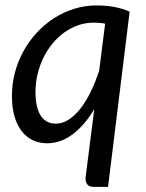

<svg xmlns="http://www.w3.org/2000/svg" viewBox="-20 -534 552 725"><path d="M377 -444.5Q366 -447 355.2 -447.8Q344.5 -448.5 334 -448.5Q303.5 -448.5 275.5 -438.8Q247.5 -429 223 -411.5Q198.5 -394 178.5 -369.8Q158.5 -345.5 144.2 -316.5Q130 -287.5 122 -254.8Q114 -222 114 -187.5Q114 -127.5 133.8 -97.2Q153.5 -67 191.5 -67Q215.5 -67 239 -82Q262.5 -97 283.5 -123.8Q304.5 -150.5 322.5 -187.2Q340.5 -224 354.5 -267.5ZM336 -122Q318.5 -92.5 298.2 -68.8Q278 -45 255.8 -28Q233.5 -11 209 -2Q184.5 7 158 7Q128 7 103.5 -4.8Q79 -16.5 61.5 -39.2Q44 -62 34.5 -95.2Q25 -128.5 25 -171.5Q25 -216.5 36.2 -259.2Q47.5 -302 68.2 -340Q89 -378 118.2 -409.8Q147.5 -441.5 183.2 -464.8Q219 -488 260 -500.8Q301 -513.5 346 -513.5Q378.5 -513.5 409 -508.2Q439.5 -503 469.5 -490L388 171.5H332Q323 171.5 317 168.2Q311 165 307.8 159.8Q304.5 154.5 303.5 147.5Q302.5 140.5 303.5 133.5Z"/></svg>

Font: Lato 2
Style: Italic
Weight: 400
Italic angle: -7°
Designer: Lukasz Dziedzic with Adam Twardoch and Botio Nikoltchev
Foundry: tyPoland Lukasz Dziedzic
Version: Version 2.015; 2015-08-06; http://www.latofonts.com/